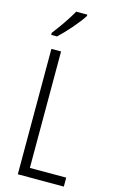

<svg xmlns="http://www.w3.org/2000/svg" viewBox="-141 -1001 638 1056"><g transform="rotate(15 178.0 -473.5)"><path d="M218 -939V-947H155C127 -898 96 -853 55 -800V-788H88C128 -825 189 -893 218 -939ZM76 0H338V-51H131V-714H76Z"/></g></svg>

Font: Noto Sans Devanagari ExtraCondensed Light
Style: Regular
Weight: 300
Width: 2
Designer: Jelle Bosma - Monotype Design Team
Foundry: Monotype Imaging Inc.
Version: Version 2.004